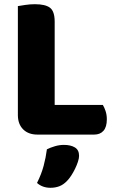

<svg xmlns="http://www.w3.org/2000/svg" viewBox="-20 -637 553 913"><path d="M158 3Q115 3 90 -22Q65 -47 65 -90V-608Q77 -610 100 -613.5Q123 -617 146 -617Q196 -617 218 -600Q240 -583 240 -534V-138H469Q476 -127 482 -109Q488 -91 488 -70Q488 -33 472 -15Q456 3 428 3ZM299 223Q282 241 262.5 248.5Q243 256 220 256Q182 256 156 233Q177 191 187.5 151.5Q198 112 203 73Q219 65 240.5 58.5Q262 52 284 52Q316 52 336 64Q356 76 356 104Q356 116 350.5 132.5Q345 149 337 165.5Q329 182 319 197.5Q309 213 299 223Z"/></svg>

Font: Baloo Bhai 2 ExtraBold
Style: Regular
Weight: 800
Designer: Supriya Tembe, Noopur Datye and Ek Type
Foundry: Ek Type
Version: Version 1.640;PS 1.000;hotconv 16.6.51;makeotf.lib2.5.65220;